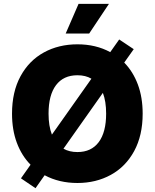

<svg xmlns="http://www.w3.org/2000/svg" viewBox="-20 -949 811 1006"><path d="M89.8 -14.6 140.1 -85.9Q93.8 -132.8 68.4 -200.4Q43 -268.1 43 -353.5Q43 -467.8 87.6 -549.8Q132.3 -631.8 210 -674.3Q287.6 -716.8 385.7 -716.8Q482.4 -716.8 557.6 -675.8L604.5 -742.2L680.7 -691.4L630.9 -621.1Q677.2 -573.7 702.4 -506.1Q727.5 -438.5 727.5 -353.5Q727.5 -239.3 682.9 -157.2Q638.2 -75.2 560.5 -32.7Q482.9 9.8 385.7 9.8Q289.6 9.8 213.9 -30.8L166 37.1ZM519 -462.4 312.5 -169.9Q343.3 -152.3 385.7 -152.3Q458.5 -152.3 497.3 -204.3Q536.1 -256.3 536.1 -353.5Q536.1 -418 519 -462.4ZM252 -243.7 459 -536.6Q428.7 -554.7 385.7 -554.7Q312.5 -554.7 273.4 -502.7Q234.4 -450.7 234.4 -353.5Q234.4 -288.6 252 -243.7ZM391.6 -928.7H550.8L447.3 -773.4H324.2Z"/></svg>

Font: Pretendard GOV Black
Style: Regular
Weight: 900
Designer: Base glyphs from Inter by Rasmus Andersson; Hangeul glyphs from Noto Sans CJK(Source Han Sans) by Jang Soo-young and Kan
Foundry: Kil Hyung-jin
Version: Version 1.309